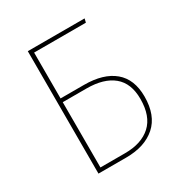

<svg xmlns="http://www.w3.org/2000/svg" viewBox="-160 -803 882 925"><g transform="rotate(-30 281.0 -340.5)"><path d="M501 -211Q501 -106 441 -53Q381 0 277 0H123V-681H439L434 -660H146V-405H276Q384 -405 442.5 -356Q501 -307 501 -211ZM478 -211Q478 -298 426 -341Q374 -384 278 -384H146V-21H283Q375 -21 426.5 -68Q478 -115 478 -211Z"/></g></svg>

Font: Fira Sans Thin
Style: Regular
Weight: 100
Designer: bBox Type GmbH & Carrois Corporate GbR & Edenspiekermann AG
Foundry: bBox Type GmbH & Carrois Corporate GbR & Edenspiekermann AG
Version: Version 4.301